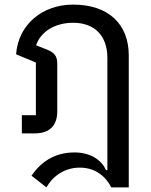

<svg xmlns="http://www.w3.org/2000/svg" viewBox="-20 -580 656 835"><path d="M182 235C208 188 259 149 327 149C396 149 441 189 464 235H540V-339C540 -474 453 -560 298 -560C162 -560 59 -471 50 -344L136 -308V-79H75V0H132C197 0 229 -36 229 -95V-303C229 -336 217 -351 185 -364L137 -383C157 -443 220 -481 298 -481C389 -481 447 -427 447 -328V160H441C420 112 369 83 304 83C216 83 158 125 117 184Z"/></svg>

Font: IBM Plex Thai Text
Style: Regular
Weight: 450
Designer: Mike Abbink, Paul van der Laan, Pieter van Rosmalen, Ben Mitchell, Mark Frömberg
Foundry: Bold Monday
Version: Version 1.0